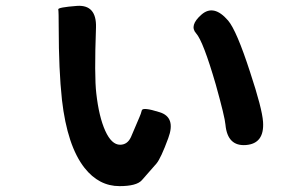

<svg xmlns="http://www.w3.org/2000/svg" viewBox="-20 -591 1040 654"><path d="M387 43Q317 43 268 -19Q209 -94 191 -251Q180 -353 180 -496Q180 -552 178.5 -559Q177 -566 243 -571Q309 -575 307 -498Q301 -331 308 -273Q317 -193 338.5 -145.5Q360 -98 389 -98Q414 -98 426 -124Q441 -158 455 -192Q460 -203 463 -215Q466 -227 523 -209Q580 -192 553 -120Q528 -52 513 -34Q488 -5 463 23Q445 43 387 43ZM818 -97Q755 -92 748 -166Q746 -192 715 -303Q672 -451 648 -477.5Q624 -504 666 -541Q708 -578 757 -521Q786 -487 832 -345Q873 -221 876 -176Q881 -102 818 -97Z"/></svg>

Font: Resource Han Rounded JP
Style: Bold
Weight: 700
Designer: Cyano Hao (round all glyphs); Ryoko NISHIZUKA 西塚涼子 (kana, bopomofo & ideographs); Paul D. Hunt (Latin, Greek & Cyrillic)
Foundry: Cyano Hao
Version: 0.990